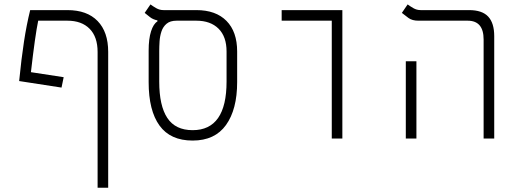

<svg xmlns="http://www.w3.org/2000/svg" viewBox="-20 -632 2384 876"><path d="M425.3 224.6V-395Q425.3 -463.9 388.9 -500.7Q352.5 -537.6 287.6 -537.6H154.3Q147.5 -505.4 138.9 -444.8Q130.4 -384.3 121.1 -302.7L270.5 -279.8L260.7 -232.4L67.4 -262.2Q77.6 -365.2 89.4 -441.9Q101.1 -518.6 117.7 -585.9H287.6Q377 -585.9 425.3 -536.1Q473.6 -486.3 473.6 -395.5V224.6Z M858.9 9.3Q757.3 9.3 707.8 -59.1Q658.2 -127.4 658.2 -257.3V-400.9Q658.2 -455.1 669.2 -489.3Q680.2 -523.4 698.2 -534.2V-539.1Q678.2 -543 664.8 -553.5Q651.4 -564 640.1 -573.2L666.5 -611.8Q677.7 -603.5 692.9 -594.7Q708 -585.9 726.1 -585.9H876Q964.8 -585.9 1013.4 -536.6Q1062 -487.3 1062 -397V-257.3Q1062 -132.8 1011.2 -61.8Q960.4 9.3 858.9 9.3ZM858.9 -38.1Q1013.7 -38.1 1013.7 -259.8V-397Q1013.7 -464.8 977.1 -501.2Q940.4 -537.6 876 -537.6H785.6Q756.3 -537.6 740 -523.7Q723.6 -509.8 716.6 -488.3Q709.5 -466.8 708 -443.1Q706.5 -419.4 706.5 -399.4V-259.8Q706.5 -149.4 743.4 -93.8Q780.3 -38.1 858.9 -38.1Z M1493.7 0V-537.6H1265.1V-585.9H1542V0Z M2186.5 0V-451.7Q2186.5 -537.6 2113.8 -537.6H1889.2Q1860.8 -537.6 1844 -549.8Q1827.1 -562 1813.5 -573.2L1839.8 -611.8Q1851.1 -603.5 1866.2 -594.7Q1881.3 -585.9 1899.4 -585.9H2120.1Q2179.7 -585.9 2207.3 -556.4Q2234.9 -526.9 2234.9 -467.3V0ZM1831.5 0V-352.5H1879.9V0Z"/></svg>

Font: Cascadia Code ExtraLight
Style: Regular
Weight: 200
Monospace: yes
Designer: Aaron Bell
Foundry: Saja Typeworks
Version: Version 2407.024; ttfautohint (v1.8.4)